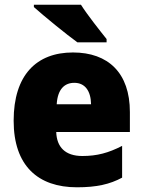

<svg xmlns="http://www.w3.org/2000/svg" viewBox="-20 -879 608 816"><path d="M324 -859H124V-849C164 -813 263 -732 309 -699H433V-713C406 -747 351 -816 324 -859ZM290 -656C135 -656 38 -560 38 -366C38 -174 142 -83 307 -83C391 -83 447 -96 499 -124V-259C441 -229 392 -216 330 -216C257 -216 221 -254 219 -318H532V-403C532 -569 440 -656 290 -656ZM296 -527C341 -527 366 -493 367 -436H221C225 -501 255 -527 296 -527Z"/></svg>

Font: Noto Sans Kannada UI SemiCondensed Black
Style: Regular
Weight: 900
Width: 4
Designer: Jelle Bosma - Monotype Design Team
Foundry: Monotype Imaging Inc.
Version: Version 2.005